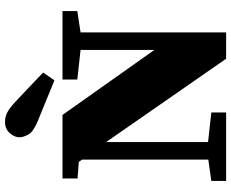

<svg xmlns="http://www.w3.org/2000/svg" viewBox="-98 -823 921 765"><g transform="rotate(-90 362.5 -440.5)"><path d="M428 -593V-652H701V-593L616 -580V0H511L179 -478V-72L297 -59V0H24V-59L109 -71V-574L100 -587L34 -592V-652H287L546 -286V-580ZM456 -729 425 -684Q385 -701 343.5 -717.5Q302 -734 259 -752Q219 -769 208.5 -789Q198 -809 198 -823Q198 -844 215 -862.5Q232 -881 259 -881Q279 -881 296 -872.5Q313 -864 338 -841Q366 -815 396 -786.5Q426 -758 456 -729Z"/></g></svg>

Font: Source Serif 4 Black
Style: Regular
Weight: 900
Designer: Frank Grießhammer
Foundry: Adobe
Version: Version 4.005;hotconv 1.1.0;makeotfexe 2.6.0